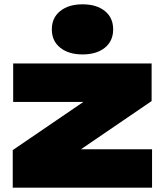

<svg xmlns="http://www.w3.org/2000/svg" viewBox="-20 -869 763 889"><path d="M39 0V-174L366 -397H41V-575H682V-401L355 -178H684V0ZM362 -617Q298 -617 259 -648Q220 -679 220 -733Q220 -787 259 -818Q298 -849 362 -849Q427 -849 465.5 -818Q504 -787 504 -733Q504 -679 465.5 -648Q427 -617 362 -617Z"/></svg>

Font: Bounded
Style: Regular
Weight: 900
Designer: Vlad Churkin
Version: Version 1.0